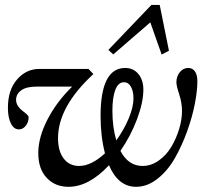

<svg xmlns="http://www.w3.org/2000/svg" viewBox="-20 -737 811 769"><path d="M433.6 -519 414.1 -537.1 586.4 -717.3H619.6L656.7 -533.7L627.4 -518.6L582 -647.5ZM254.4 11.2Q200.7 11.2 167 -24.7Q133.3 -60.5 133.3 -124Q133.3 -186.5 169.9 -257.8Q206.5 -329.1 269 -390.1H125.5Q85 -390.1 64.7 -375Q44.4 -359.9 44.4 -337.4Q44.4 -323.7 52.2 -312Q60.1 -300.3 69.6 -293.5Q79.1 -286.6 86.9 -279.5Q94.7 -272.5 94.7 -267.6Q94.7 -248 83.3 -233.4Q71.8 -218.8 55.7 -218.8Q35.6 -218.8 23.7 -242.4Q11.7 -266.1 11.7 -305.7Q11.7 -376.5 48.3 -418.7Q85 -460.9 137.2 -460.9H334.5L354 -440.4Q212.4 -309.6 212.4 -183.6Q212.4 -131.8 235.1 -102.1Q257.8 -72.3 296.9 -72.3Q345.7 -72.3 400.4 -123Q382.8 -190.9 382.8 -272.5Q382.8 -464.8 481.4 -464.8Q514.2 -464.8 534.2 -440.7Q554.2 -416.5 554.2 -378.4Q554.2 -327.6 529.1 -260.3Q503.9 -192.9 462.4 -132.8Q493.7 -72.3 551.3 -72.3Q585 -72.3 615.5 -93.8Q646 -115.2 665.8 -148.2Q685.5 -181.2 697.3 -219.5Q709 -257.8 709 -292Q709 -324.7 697.8 -359.1Q686.5 -393.6 686.5 -407.2Q686.5 -431.2 700.2 -448Q713.9 -464.8 733.9 -464.8Q751 -464.8 760.7 -451.2Q770.5 -437.5 770.5 -411.6Q770.5 -374 760.5 -321.8Q750.5 -269.5 729.5 -211.2Q708.5 -152.8 680.2 -103.3Q651.9 -53.7 611.1 -21.2Q570.3 11.2 524.9 11.2Q453.6 11.2 416.5 -75.2Q335.9 11.2 254.4 11.2ZM430.2 -293.9Q430.2 -227.1 445.8 -174.8Q476.6 -217.3 495.6 -262.9Q514.6 -308.6 514.6 -342.8Q514.6 -371.6 504.4 -389.6Q494.1 -407.7 476.6 -407.7Q453.6 -407.7 441.9 -377.2Q430.2 -346.7 430.2 -293.9Z"/></svg>

Font: Elstob 6pt
Style: Italic
Weight: 400
Italic angle: -20°
Designer: Peter S. Baker
Version: Version 1.015